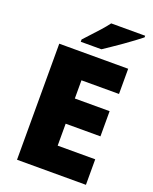

<svg xmlns="http://www.w3.org/2000/svg" viewBox="-168 -1019 884 1110"><g transform="rotate(20 274.5 -463.5)"><path d="M501 0H77V-714H501V-559H270V-447H484V-292H270V-157H501ZM528 -917Q510 -903 483 -882.5Q456 -862 425 -840.5Q394 -819 365.5 -799.5Q337 -780 317 -767H190V-781Q207 -800 231 -825.5Q255 -851 279 -878Q303 -905 319 -927H528Z"/></g></svg>

Font: Noto Sans Syriac Eastern Black
Style: Regular
Weight: 900
Designer: Patrick Giasson and the Monotype Design Team
Foundry: Monotype Imaging Inc.
Version: Version 3.001; ttfautohint (v1.8.4.7-5d5b)